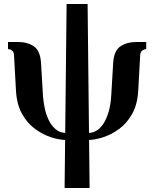

<svg xmlns="http://www.w3.org/2000/svg" viewBox="-20 -690 771 960"><path d="M418 10V-25Q451 -25 473 -44Q495 -63 508.5 -92Q522 -121 528.5 -152.5Q535 -184 536 -209L546 -377Q550 -437 582.5 -458.5Q615 -480 661 -480H711V-445Q704 -445 693 -438.5Q682 -432 681 -415L671 -235Q667 -167 640.5 -120Q614 -73 574.5 -44.5Q535 -16 493.5 -3Q452 10 418 10ZM313 10Q279 10 237.5 -3Q196 -16 156.5 -44.5Q117 -73 90.5 -120Q64 -167 60 -235L50 -415Q49 -432 38.5 -438.5Q28 -445 20 -445V-480H70Q117 -480 149 -458.5Q181 -437 185 -377L195 -209Q197 -184 203 -152.5Q209 -121 222.5 -92Q236 -63 258 -44Q280 -25 313 -25ZM303 250 313 -670H418L428 250Z"/></svg>

Font: Brygada 1918
Style: Bold
Weight: 700
Designer: Mateusz Machalski | Borys Kosmynka | Przemek Hoffer
Foundry: NIEPODLEGLA 2018
Version: Version 3.006